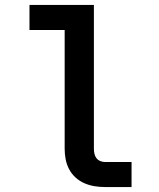

<svg xmlns="http://www.w3.org/2000/svg" viewBox="-20 -755 640 775"><path d="M404 0Q382 0 361 -3.5Q340 -7 320.5 -15.5Q301 -24 285 -38.5Q269 -53 259 -72Q249 -91 245 -112Q241 -133 241 -155V-634H99V-735H359V-155Q359 -145 361 -135Q363 -125 369 -117Q375 -109 384.5 -105Q394 -101 404 -101H511V0Z"/></svg>

Font: Iosevka Slab Extended
Style: Bold
Weight: 700
Width: 7
Monospace: yes
Designer: Belleve Invis
Foundry: Belleve Invis
Version: Version 11.1.0; ttfautohint (v1.8.3)